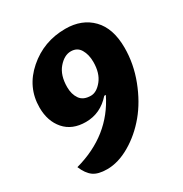

<svg xmlns="http://www.w3.org/2000/svg" viewBox="-193 -847 1095 1147"><g transform="rotate(-30 354.5 -274.0)"><path d="M217 152Q155 152 122.5 128.5Q90 105 68 52Q324 -18 431 -237H420Q349 -156 248 -156Q154 -156 102 -215.5Q50 -275 50 -369Q50 -509 159.5 -604.5Q269 -700 418 -700Q532 -700 600.5 -629.5Q669 -559 669 -425Q669 -314 627.5 -206Q586 -98 521.5 -20.5Q457 57 375.5 104.5Q294 152 217 152ZM352 -277Q392 -277 428.5 -322.5Q465 -368 465 -445Q465 -496 444 -531.5Q423 -567 379 -567Q334 -567 294 -520.5Q254 -474 254 -392Q254 -343 277 -310Q300 -277 352 -277Z"/></g></svg>

Font: Lemonada
Style: Bold
Weight: 700
Designer: Mohamed Gaber (Arabic), Eduardo Tunni (Latin)
Foundry: Kief Type Foundry
Version: Version 4.004